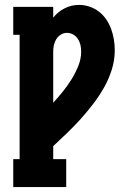

<svg xmlns="http://www.w3.org/2000/svg" viewBox="-20 -548 540 783"><path d="M34 215V101H60V-406H34V-520H197V-476Q216 -500 243.5 -514Q271 -528 302 -528Q324 -528 345 -521Q366 -514 383.5 -500.5Q401 -487 413.5 -468.5Q426 -450 433.5 -429Q441 -408 444.5 -386.5Q448 -365 448 -343Q448 -303 436 -264.5Q424 -226 404.5 -191.5Q385 -157 361 -125.5Q337 -94 310.5 -64.5Q284 -35 255 -7Q226 21 197 48V101H250V215ZM197 -129Q218 -152 237 -175.5Q256 -199 272 -225Q288 -251 299.5 -279.5Q311 -308 311 -338Q311 -352 308 -365Q305 -378 297.5 -389.5Q290 -401 278 -407.5Q266 -414 253 -414Q240 -414 228.5 -407Q217 -400 210 -389Q203 -378 200 -365Q197 -352 197 -339Z"/></svg>

Font: Iosevka Curly Slab Heavy
Style: Regular
Weight: 900
Monospace: yes
Designer: Belleve Invis
Foundry: Belleve Invis
Version: Version 22.1.2; ttfautohint (v1.8.4)